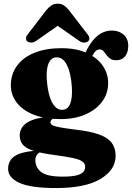

<svg xmlns="http://www.w3.org/2000/svg" viewBox="-20 -746 700 1018"><path d="M381.5 -58.5Q327 -65.5 298 -70.8Q269 -76 258.2 -82Q247.5 -88 247.5 -97.5Q247.5 -105.5 252.8 -111Q258 -116.5 267 -120L261 -127.5Q193.5 -125 155 -111Q116.5 -97 100.5 -75.2Q84.5 -53.5 84.5 -28Q84.5 0 100 19.8Q115.5 39.5 156.2 53Q197 66.5 272.5 76.5Q333.5 84.5 368.2 92.2Q403 100 417.2 110.5Q431.5 121 431.5 137.5Q431.5 155 420.5 166.8Q409.5 178.5 383.5 184.5Q357.5 190.5 311.5 190.5Q230.5 190.5 199 166.5Q167.5 142.5 167.5 102Q167.5 88 175 76.5Q182.5 65 194 60.5L190.5 52Q99 56 61 79.8Q23 103.5 23 149.5Q23 196.5 83.5 223.8Q144 251 278 251Q432 251 512.5 203Q593 155 593 80.5Q593 38.5 572.2 11Q551.5 -16.5 504.8 -33.2Q458 -50 381.5 -58.5ZM414.5 -426.5 457.5 -423Q470 -453 481.2 -468.5Q492.5 -484 508 -484Q520.5 -484 528.2 -475.2Q536 -466.5 543.8 -455.2Q551.5 -444 563.8 -435.2Q576 -426.5 596.5 -426.5Q627 -426.5 643.5 -447.5Q660 -468.5 660 -503Q660 -541 635.2 -562.5Q610.5 -584 574 -584Q527.5 -584 491.5 -551.5Q455.5 -519 429.5 -458.5ZM553.5 -306.5Q553.5 -355.5 524.8 -397.5Q496 -439.5 440.8 -465Q385.5 -490.5 305 -490.5Q222 -490.5 161.8 -465.8Q101.5 -441 69.5 -396.5Q37.5 -352 37.5 -293.5Q37.5 -243 68.5 -202.2Q99.5 -161.5 158.5 -138Q217.5 -114.5 301.5 -114.5Q376 -114.5 432.8 -139.2Q489.5 -164 521.5 -207Q553.5 -250 553.5 -306.5ZM279 -442Q314.5 -443 335.5 -399.8Q356.5 -356.5 361 -283.5Q364.5 -226 351.8 -195.2Q339 -164.5 310 -163.5Q288 -163 270.8 -181.8Q253.5 -200.5 242.5 -237.2Q231.5 -274 228 -326.5Q226 -361 230.8 -386.8Q235.5 -412.5 247.8 -427Q260 -441.5 279 -442ZM330 -640H241.5L400.5 -529Q413.5 -520 426.2 -520.2Q439 -520.5 446.5 -526.5Q453.5 -532.5 453.8 -542.5Q454 -552.5 443.5 -565L344.5 -693.5Q331 -709.5 318 -718Q305 -726.5 286 -726.5Q267 -726.5 253.8 -718Q240.5 -709.5 226.5 -693.5L128 -565Q117.5 -552.5 117.8 -542.5Q118 -532.5 124.5 -526.5Q133 -520.5 145.5 -520.2Q158 -520 171.5 -529Z"/></svg>

Font: Fraunces ExtraBold
Style: Regular
Weight: 800
Version: Version 1.000;[b76b70a41]